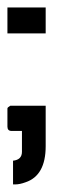

<svg xmlns="http://www.w3.org/2000/svg" viewBox="-20 -356 216 517"><path d="M0 -335.9H103V-266.1H0ZM7.8 -71.3H103V37.6Q103 116.7 48.8 134.8Q33.2 140.6 20.5 140.6H15.1V76.7Q39.1 74.2 39.1 52.7V-3.4H11.2Q0 -3.4 0 -15.1V-64Q0 -66.9 7.8 -71.3Z"/></svg>

Font: Kadhim
Style: Regular
Weight: 400
Designer: Developer/ Husham Jawad
Version: Version 1.00;December 29, 2020;FontCreator 13.0.0.2683 32-bi